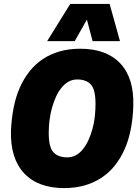

<svg xmlns="http://www.w3.org/2000/svg" viewBox="-20 -955 716 981"><path d="M308 6Q174 6 103 -70Q32 -146 36 -288Q39 -351 50 -406.5Q61 -462 81.5 -508Q102 -554 131.5 -591Q161 -628 199.5 -653.5Q238 -679 285.5 -692.5Q333 -706 390 -706Q525 -706 595.5 -630Q666 -554 661 -412Q659 -350 648 -294Q637 -238 616.5 -192Q596 -146 566.5 -109Q537 -72 498 -46.5Q459 -21 412 -7.5Q365 6 308 6ZM323 -151Q348 -151 368 -162Q388 -173 404 -193Q420 -213 432 -239.5Q444 -266 452.5 -296.5Q461 -327 464.5 -359.5Q468 -392 468 -424Q468 -498 444 -523.5Q420 -549 375 -549Q350 -549 330.5 -538Q311 -527 294.5 -507Q278 -487 266 -460.5Q254 -434 245.5 -403.5Q237 -373 233 -340.5Q229 -308 229 -276Q229 -202 253.5 -176.5Q278 -151 323 -151ZM221 -745 339 -935H540L593 -745H453L424 -855L362 -745Z"/></svg>

Font: Georama ExtraCondensed Thin ExtraBold
Style: Italic
Weight: 800
Italic angle: -9°
Version: Version 1.001